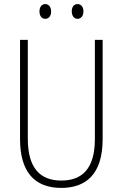

<svg xmlns="http://www.w3.org/2000/svg" viewBox="-20 -909 600 939"><path d="M173 -853C173 -833 183 -817 201 -817C219 -817 230 -831 230 -853C230 -874 219 -889 201 -889C183 -889 173 -873 173 -853ZM331 -854C331 -833 341 -817 359 -817C377 -817 388 -832 388 -854C388 -875 377 -889 359 -889C341 -889 331 -874 331 -854ZM482 -228V-714H444V-229C444 -82 380 -26 280 -26C176 -26 116 -87 116 -231V-714H78V-229C78 -67 150 10 280 10C399 10 482 -56 482 -228Z"/></svg>

Font: Noto Sans Hebrew Condensed ExtraLight
Style: Regular
Weight: 200
Width: 3
Designer: Monotype Design Team
Foundry: Monotype Imaging Inc.
Version: Version 2.004